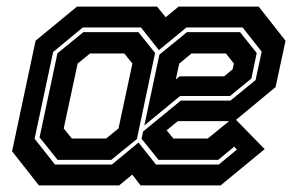

<svg xmlns="http://www.w3.org/2000/svg" viewBox="-20 -560 908 580"><path d="M97.5 0 16.5 -103 87.5 -437 212.5 -540H454.5L480.5 -508L519.5 -540H761.5L842.5 -437L812.5 -297L693 -198L779.5 -109.5L646.5 0H404.5L379.5 -32.5L340 0ZM146 -63H318L398.5 -129.5L451 -63H641L695.5 -108L687.5 -117L639 -77H459L407.5 -141L412.5 -163L526 -256H676L752 -318L770.5 -404L713 -477H543L460 -408.5L406 -477H230L140.5 -403L84.5 -141ZM154 -77 99.5 -145 153.5 -399 232 -463H398L448.5 -400L393.5 -140L316 -77ZM416 -181 461.5 -395 545 -463H705L755.5 -400L739.5 -323L675 -270H524ZM197 -141.5H300.5L338 -172L380 -368L355.5 -398.5H252L214.5 -368L172.5 -172ZM511 -320 522.5 -329.5H657L682.5 -350.5L686.5 -368L662.5 -398.5H558.5L521.5 -368ZM607.5 -141.5 672 -194H517L483.5 -166.5L503.5 -141.5Z"/></svg>

Font: Tourney Condensed Regular
Style: Bold Italic
Weight: 700
Width: 3
Italic angle: -12°
Designer: Tyler Finck
Foundry: Etcetera Type Co
Version: Version 1.010; ttfautohint (v1.8.3)